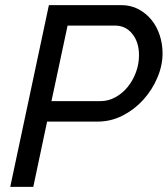

<svg xmlns="http://www.w3.org/2000/svg" viewBox="-20 -730 655 750"><path d="M171 -710H453Q491 -710 521 -694Q551 -678 572 -652Q593 -626 604 -592Q615 -558 615 -522Q615 -474 594.5 -426Q574 -378 539.5 -340Q505 -302 459 -278.5Q413 -255 361 -255H164L110 0H20ZM373 -335Q403 -335 430.5 -350Q458 -365 478.5 -390Q499 -415 511 -447.5Q523 -480 523 -514Q523 -565 497 -597.5Q471 -630 430 -630H244L181 -335Z"/></svg>

Font: PTCRaleway Medium
Style: Italic
Weight: 500
Italic angle: -12°
Designer: Matt McInerney, Pablo Impallari, Rodrigo Fuenzalida
Foundry: Matt McInerney, Pablo Impallari, Rodrigo Fuenzalida
Version: Version 3.000g; ttfautohint (v1.5) -l 8 -r 28 -G 28 -x 14 -D